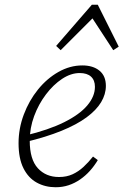

<svg xmlns="http://www.w3.org/2000/svg" viewBox="-20 -775 519 807"><path d="M214 12Q170 12 134.5 -7.5Q99 -27 78.5 -68Q58 -109 58 -173Q58 -235 80 -293.5Q102 -352 139.5 -398.5Q177 -445 225.5 -472.5Q274 -500 326 -500Q371 -500 398 -478Q425 -456 425 -414Q425 -379 405 -345.5Q385 -312 343.5 -281.5Q302 -251 238 -225Q174 -199 87 -178L85 -205Q185 -229 250 -261.5Q315 -294 347 -332Q379 -370 379 -410Q379 -438 362.5 -453Q346 -468 315 -468Q278 -468 241 -443.5Q204 -419 173 -378Q142 -337 123.5 -287Q105 -237 105 -184Q105 -105 139 -68Q173 -31 228 -31Q260 -31 285 -42.5Q310 -54 331 -73.5Q352 -93 371 -117L391 -102Q376 -77 357.5 -56.5Q339 -36 316.5 -20.5Q294 -5 268.5 3.5Q243 12 214 12ZM456 -564 358 -714H385L235 -564L216 -582L366 -755H391L479 -579Z"/></svg>

Font: Source Serif 4 Light
Style: Italic
Weight: 300
Italic angle: -12°
Designer: Frank Grießhammer
Foundry: Adobe Systems Incorporated
Version: Version 4.004;hotconv 1.0.116;makeotfexe 2.5.65601